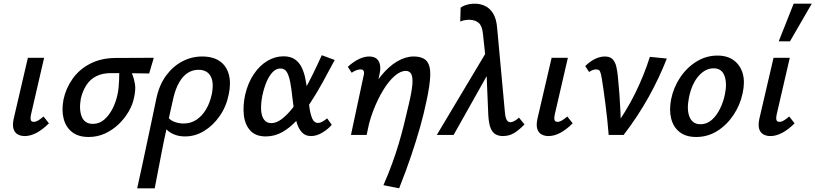

<svg xmlns="http://www.w3.org/2000/svg" viewBox="-20 -731 4417 1040"><path d="M114 6Q92 6 75.5 -3.5Q59 -13 53 -33.5Q47 -54 54 -87L131 -418H219L148 -111Q144 -93 146.5 -82Q149 -71 163 -71Q174 -71 186 -78Q198 -85 216 -100L245 -63Q211 -29 178 -11.5Q145 6 114 6Z M460 11Q404 11 370 -16Q336 -43 324.5 -89Q313 -135 324 -192Q337 -253 373 -304Q409 -355 467.5 -385.5Q526 -416 603 -417L813 -418L788 -333Q729 -334 679.5 -334.5Q630 -335 582 -335Q534 -335 501 -318Q468 -301 448 -270Q428 -239 418 -198Q407 -137 423 -98.5Q439 -60 483 -60Q518 -60 545 -83.5Q572 -107 590.5 -144Q609 -181 617 -222Q620 -234 622 -253.5Q624 -273 625 -294.5Q626 -316 626 -334.5Q626 -353 624 -361L679 -373Q686 -353 696 -329.5Q706 -306 711 -276Q716 -246 706 -202Q699 -165 677 -127Q655 -89 622.5 -58Q590 -27 549 -8Q508 11 460 11Z M723 289Q737 225 750.5 163.5Q764 102 776.5 41.5Q789 -19 802 -78.5Q815 -138 827 -198Q843 -272 880 -322Q917 -372 967.5 -398.5Q1018 -425 1075 -425Q1134 -425 1170.5 -399.5Q1207 -374 1219.5 -327.5Q1232 -281 1219 -220Q1206 -154 1170 -102.5Q1134 -51 1085.5 -21.5Q1037 8 983 8Q951 8 926.5 -1.5Q902 -11 885.5 -26.5Q869 -42 863 -58L889 -98Q902 -79 926 -70.5Q950 -62 974 -62Q1013 -62 1043.5 -82Q1074 -102 1095.5 -137.5Q1117 -173 1127 -220Q1140 -285 1120.5 -319Q1101 -353 1055 -353Q1024 -353 997.5 -336.5Q971 -320 951 -285.5Q931 -251 919 -200Q901 -119 888.5 -63.5Q876 -8 867.5 34Q859 76 852 112.5Q845 149 837 190.5Q829 232 818 289Z M1420 8Q1365 8 1336 -23.5Q1307 -55 1301 -106.5Q1295 -158 1308 -218Q1323 -282 1354.5 -329Q1386 -376 1428 -401Q1470 -426 1515 -426Q1554 -426 1577.5 -409.5Q1601 -393 1614.5 -365Q1628 -337 1634.5 -302Q1641 -267 1646 -231Q1651 -188 1656 -150Q1661 -112 1671.5 -88.5Q1682 -65 1702 -65Q1713 -65 1726 -72Q1739 -79 1752 -90L1777 -55Q1758 -32 1726.5 -13Q1695 6 1665 6Q1635 6 1617 -12.5Q1599 -31 1589 -61Q1579 -91 1573.5 -127.5Q1568 -164 1564 -200Q1559 -250 1552 -286Q1545 -322 1533.5 -341Q1522 -360 1499 -360Q1476 -360 1457 -340.5Q1438 -321 1424 -288Q1410 -255 1401 -213Q1392 -166 1394.5 -133Q1397 -100 1411 -82Q1425 -64 1450 -64Q1477 -64 1506 -86Q1535 -108 1564 -144.5Q1593 -181 1621 -229Q1649 -277 1674.5 -329Q1700 -381 1723 -432L1793 -406Q1761 -346 1728.5 -286.5Q1696 -227 1661 -174Q1626 -121 1588.5 -80Q1551 -39 1509 -15.5Q1467 8 1420 8Z M2057 272Q2085 208 2104.5 154Q2124 100 2139 50Q2154 0 2167 -52Q2180 -104 2194 -165Q2210 -232 2213.5 -271.5Q2217 -311 2208 -329Q2199 -347 2178 -347Q2149 -347 2117 -319Q2085 -291 2055.5 -242.5Q2026 -194 2002 -132Q1978 -70 1966 0H1903Q1927 -107 1963.5 -186.5Q2000 -266 2043 -319Q2086 -372 2131.5 -398.5Q2177 -425 2220 -425Q2270 -425 2291 -400.5Q2312 -376 2310.5 -323Q2309 -270 2290 -183Q2276 -115 2255.5 -42.5Q2235 30 2207.5 111.5Q2180 193 2142 289ZM1881 0 1950 -323Q1952 -329 1952 -336.5Q1952 -344 1948 -349.5Q1944 -355 1932 -355Q1920 -355 1907.5 -349.5Q1895 -344 1885 -337L1864 -369Q1892 -395 1922 -410Q1952 -425 1980 -425Q2006 -425 2020.5 -412.5Q2035 -400 2038.5 -378.5Q2042 -357 2036 -330L1966 0Z M2703 6Q2683 6 2665.5 -3Q2648 -12 2638 -36Q2628 -60 2625 -106L2613 -390L2596 -547Q2592 -590 2573.5 -606.5Q2555 -623 2522 -624Q2510 -624 2496 -621.5Q2482 -619 2473 -614L2475 -689Q2485 -698 2506.5 -704.5Q2528 -711 2553 -711Q2580 -711 2606 -699.5Q2632 -688 2650.5 -659Q2669 -630 2673 -578L2715 -122Q2718 -90 2726 -79.5Q2734 -69 2744 -69Q2755 -69 2768 -76.5Q2781 -84 2791 -94L2821 -57Q2792 -27 2765 -10.5Q2738 6 2703 6ZM2346 0 2625 -467 2640 -361 2437 0Z M2951 6Q2929 6 2912.5 -3.5Q2896 -13 2890 -33.5Q2884 -54 2891 -87L2968 -418H3056L2985 -111Q2981 -93 2983.5 -82Q2986 -71 3000 -71Q3011 -71 3023 -78Q3035 -85 3053 -100L3082 -63Q3048 -29 3015 -11.5Q2982 6 2951 6Z M3277 0Q3274 -38 3269.5 -81.5Q3265 -125 3259.5 -167Q3254 -209 3249 -245Q3244 -281 3240 -304Q3235 -334 3230 -344.5Q3225 -355 3209 -355Q3199 -355 3189 -351Q3179 -347 3171 -341L3150 -373Q3175 -398 3202.5 -411.5Q3230 -425 3256 -425Q3284 -425 3298 -410.5Q3312 -396 3318 -371.5Q3324 -347 3327 -315Q3332 -266 3335.5 -217.5Q3339 -169 3341 -120Q3343 -71 3343 -23L3301 -30Q3372 -127 3420.5 -225.5Q3469 -324 3500 -423L3592 -414Q3551 -309 3493.5 -205.5Q3436 -102 3358 0Z M3751 11Q3695 11 3661 -16Q3627 -43 3615.5 -89Q3604 -135 3615 -192Q3628 -257 3664 -311Q3700 -365 3752.5 -397.5Q3805 -430 3866 -430Q3920 -430 3955 -404Q3990 -378 4003 -333Q4016 -288 4003 -228Q3990 -164 3954 -109.5Q3918 -55 3866 -22Q3814 11 3751 11ZM3774 -58Q3809 -58 3835.5 -81.5Q3862 -105 3880.5 -143Q3899 -181 3907 -222Q3919 -281 3904 -321Q3889 -361 3845 -361Q3814 -361 3786.5 -340.5Q3759 -320 3739.5 -283.5Q3720 -247 3711 -198Q3699 -135 3715.5 -96.5Q3732 -58 3774 -58Z M4153 6Q4131 6 4114.5 -3.5Q4098 -13 4092 -33.5Q4086 -54 4093 -87L4170 -418H4258L4187 -111Q4183 -93 4185.5 -82Q4188 -71 4202 -71Q4213 -71 4225 -78Q4237 -85 4255 -100L4284 -63Q4250 -29 4217 -11.5Q4184 6 4153 6ZM4198 -507 4279 -711H4377L4259 -507Z"/></svg>

Font: Ysabeau Office SemiBold
Style: Italic
Weight: 600
Italic angle: -12°
Designer: Christian Thalmann (Catharsis Fonts)
Version: Version 2.001;gftools[0.9.30]; featfreeze: tnum,lnum,ss02